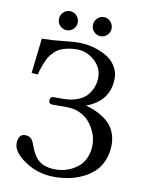

<svg xmlns="http://www.w3.org/2000/svg" viewBox="-90 -867 722 943"><g transform="rotate(10 271.0 -395.5)"><path d="M317.9 -721.7Q304.2 -735.4 304.2 -754.9Q304.2 -774.4 318.1 -788.8Q332 -803.2 351.1 -803.2Q370.1 -803.2 384 -788.8Q397.9 -774.4 397.9 -754.9Q397.9 -735.4 384.3 -721.7Q370.6 -708 351.1 -708Q331.5 -708 317.9 -721.7ZM182.1 -803.2Q201.2 -803.2 215.1 -788.8Q229 -774.4 229 -754.9Q229 -735.4 215.3 -721.7Q201.7 -708 182.1 -708Q162.6 -708 148.7 -721.7Q134.8 -735.4 134.8 -754.9Q134.8 -774.4 148.7 -788.8Q162.6 -803.2 182.1 -803.2ZM248 -24.9Q275.4 -24.9 302 -33.7Q328.6 -42.5 352.3 -59.6Q376 -76.7 390.4 -106.9Q404.8 -137.2 404.8 -175.8Q404.8 -192.4 400.1 -212.2Q395.5 -231.9 383.5 -254.2Q371.6 -276.4 354.5 -294.2Q337.4 -312 309.8 -324Q282.2 -335.9 249 -335.9H175.8Q158.2 -335.9 158.2 -354Q158.2 -362.8 162.8 -367.9Q167.5 -373 175.8 -373H223.1Q265.6 -373 296.9 -385.7Q328.1 -398.4 344.2 -419.2Q360.4 -439.9 367.7 -461.4Q375 -482.9 375 -505.9Q375 -554.7 336.2 -589.4Q297.4 -624 249 -624Q223.1 -624 201.9 -619.4Q180.7 -614.7 165.8 -607.9Q150.9 -601.1 137.9 -588.1Q125 -575.2 117.4 -564.7Q109.9 -554.2 101.8 -535.2Q93.8 -516.1 89.8 -503.9Q85.9 -491.7 79.1 -469.2L48.8 -471.2L68.8 -646Q115.7 -646 169.9 -652.1Q224.1 -658.2 251 -658.2Q286.6 -658.2 322 -649.2Q357.4 -640.1 387.7 -623Q418 -606 436.5 -578.1Q455.1 -550.3 455.1 -516.1Q455.1 -402.8 339.8 -359.9Q363.8 -353 383.8 -345Q403.8 -336.9 425.5 -322.8Q447.3 -308.6 462.4 -291.5Q477.5 -274.4 487.3 -248.5Q497.1 -222.7 497.1 -191.9Q497.1 -148.4 482.2 -113Q467.3 -77.6 442.6 -54.7Q418 -31.7 384.8 -16.4Q351.6 -1 316.9 5.6Q282.2 12.2 245.1 12.2Q154.8 12.2 84 -43Q36.1 -80.6 36.1 -118.2Q36.1 -138.7 44.7 -151.9Q53.2 -165 69.8 -165Q89.8 -165 100.1 -155.3Q110.4 -145.5 119.1 -120.1Q135.7 -71.3 164.6 -48.1Q193.4 -24.9 248 -24.9Z"/></g></svg>

Font: Linux Biolinum
Style: Regular
Weight: 400
Designer: Philipp H. Poll
Foundry: Philipp H. Poll
Version: Version 0.6.4